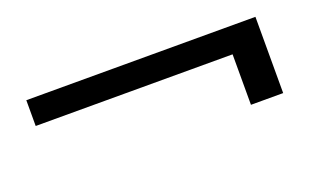

<svg xmlns="http://www.w3.org/2000/svg" viewBox="-40 -579 819 504"><g transform="rotate(-20 369.5 -326.5)"><path d="M686 -220H596V-361H46V-433H686Z"/></g></svg>

Font: Ulagadi Sans
Style: Regular
Weight: 400
Designer: Ninad Kale (Devanagari), Jonny Pinhorn (Latin)
Foundry: Indian Type Foundry
Version: Version 3.01;March 29, 2020;FontCreator 12.0.0.2522 64-bit; 